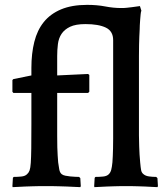

<svg xmlns="http://www.w3.org/2000/svg" viewBox="-20 -765 687 789"><path d="M445 -600Q445 -637 415 -651.5Q385 -666 331 -666Q291 -666 268 -655Q245 -644 233 -626Q221 -608 218 -584Q215 -560 215 -535V-455L342 -461L347 -457V-388L342 -383H215V-278Q215 -236 215 -207.5Q215 -179 215.5 -159.5Q216 -140 217 -126Q218 -112 219 -98Q221 -83 223.5 -69Q226 -55 234 -49Q239 -45 248.5 -43Q258 -41 268.5 -40Q279 -39 289 -38.5Q299 -38 305 -38L310 -33L312 0L310 4Q302 4 287 3Q272 2 255 1.5Q238 1 222.5 0.5Q207 0 200 0H136Q129 0 114.5 0.5Q100 1 84 1.5Q68 2 53.5 3Q39 4 32 4L31 0L33 -34L36 -38Q51 -38 67 -39.5Q83 -41 91 -49Q98 -55 101.5 -64.5Q105 -74 106.5 -96Q108 -118 108.5 -155Q109 -192 109 -254V-383H35L31 -388V-436L35 -440L109 -455V-486Q109 -545 121 -593Q133 -641 160 -674.5Q187 -708 231 -726.5Q275 -745 338 -745Q379 -745 412.5 -738.5Q446 -732 478 -732Q482 -732 487 -732Q492 -732 500.5 -733Q509 -734 522 -735.5Q535 -737 555 -740L561 -721Q559 -717 558 -706.5Q557 -696 556 -684Q555 -672 554.5 -661Q554 -650 554 -644Q553 -628 552.5 -614Q552 -600 551.5 -581Q551 -562 551 -535Q551 -508 551 -466V-278Q551 -236 551 -209Q551 -182 552 -163Q553 -144 553.5 -130Q554 -116 556 -98Q558 -76 560 -65.5Q562 -55 570 -49Q578 -42 592.5 -40Q607 -38 622 -38L627 -33L629 0L627 4Q619 4 605 3Q591 2 576 1.5Q561 1 546.5 0.5Q532 0 525 0H471Q464 0 449.5 0.5Q435 1 419.5 1.5Q404 2 389.5 3Q375 4 368 4L367 0L369 -34L372 -38Q388 -38 403.5 -39.5Q419 -41 427 -49Q434 -56 437 -67Q440 -78 442 -98Q443 -111 443.5 -124Q444 -137 444.5 -154.5Q445 -172 445 -195.5Q445 -219 445 -254Z"/></svg>

Font: QuattrocentoBold
Style: Bold
Weight: 700
Designer: Pablo Impallari
Foundry: Pablo Impallari, Igino Marini, Branda Gallo
Version: Version 2.000